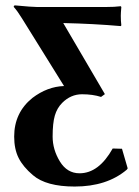

<svg xmlns="http://www.w3.org/2000/svg" viewBox="-20 -455 510 707"><path d="M352.1 -98.1Q321.3 -107.9 282.2 -107.9Q240.7 -107.9 209 -76.2Q189.9 -57.1 181.9 -29.3Q173.8 -1.5 173.8 47.9Q173.8 95.7 200.4 139.4Q227.1 183.1 272.9 183.1Q343.8 183.1 395 91.8L429.2 92.8L450.2 165L446.8 169.9Q373.5 231.9 254.9 231.9Q149.9 231.9 101.1 189.9Q64.9 159.2 48.6 126.7Q32.2 94.2 32.2 47.9Q32.2 -40 99.1 -94.2Q154.3 -136.2 215.8 -138.2L61 -387.2Q43.9 -415 30.8 -429.2Q29.8 -435.1 36.1 -435.1Q98.1 -429.2 117.2 -429.2H369.1Q402.3 -429.2 424.8 -432.1L426.8 -429.2Q424.8 -407.2 424.8 -397Q424.8 -377.9 426.8 -361.8L424.8 -358.9Q323.7 -367.7 212.9 -370.1L366.2 -108.4Z"/></svg>

Font: Linux Biolinum O
Style: Bold
Weight: 700
Designer: Philipp H. Poll
Foundry: Philipp H. Poll
Version: Version 1.3.2